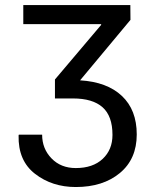

<svg xmlns="http://www.w3.org/2000/svg" viewBox="-20 -731 623 761"><path d="M381.3 -632.8 380.4 -635.3H72.3V-710.9H496.6L497.1 -652.3L297.4 -412.6Q404.3 -406.2 463.1 -350.8Q522 -295.4 522 -198.2Q522 -100.6 455.1 -45.2Q388.2 10.3 280.3 10.3Q186.5 10.3 118.9 -42Q51.3 -94.2 53.7 -194.3L54.7 -197.3H147Q147 -141.6 184.1 -103.3Q221.2 -64.9 280.3 -64.9Q348.1 -64.9 387 -101.3Q425.8 -137.7 425.8 -196.3Q425.8 -271 386.5 -305.9Q347.2 -340.8 269 -340.8H197.8V-416Z"/></svg>

Font: GeogebraSans
Style: Regular
Weight: 400
Designer: Google
Version: Version 1.100140; 2013